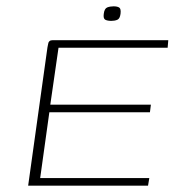

<svg xmlns="http://www.w3.org/2000/svg" viewBox="-20 -587 558 607"><path d="M69 0 130 -437Q132 -445 132.5 -449.5Q133 -454 136.5 -457Q140 -460 147 -460H512L510 -436H165L139 -256H457L454 -232H136L107 -24H452L448 0ZM332 -521Q320 -521 313 -524.5Q306 -528 308 -543Q310 -560 319 -563.5Q328 -567 339 -567Q351 -567 357 -563Q363 -559 361 -543Q359 -528 351 -524.5Q343 -521 332 -521Z"/></svg>

Font: Genos ExtraLight
Style: Italic
Weight: 250
Italic angle: -8°
Designer: Robert E. Leuschke
Foundry: Robert E. Leuschke
Version: Version 1.010